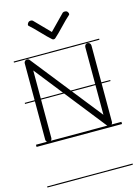

<svg xmlns="http://www.w3.org/2000/svg" viewBox="-133 -721 733 1023"><g transform="rotate(-15 234.0 -209.0)"><path d="M-2.5 -463V-457H469V-463ZM-2.5 -235V-229H469V-235ZM-2.5 -4V8H469V-4ZM-2.5 226V232H469V226ZM403 -456C393 -456 386 -448 386 -438V-65L82 -449C78 -455 70 -457 63 -454C57 -452 52 -446 52 -438V-17C52 -8 60 0 69 0C78 0 86 -8 86 -17V-390L389 -6C394 -1 401 2 408 0C415 -2 420 -10 420 -17V-438C420 -443 418 -447 415 -451C412 -454 407 -456 403 -456ZM243.5 -525.2C268 -545.4 321.4 -605.9 345.9 -626C351.7 -630.8 347.5 -639.4 342.8 -645.2C338 -651 323.4 -651.8 317.6 -647L234.9 -562.4L152.1 -647C146.3 -651.8 132.7 -651 128 -645.2C123.2 -639.4 118 -630.8 123.8 -626C148.3 -605.9 201.7 -545.4 226.2 -525.2C231.5 -520.9 238.3 -520.9 243.5 -525.2Z"/></g></svg>

Font: LetsTraceRuled
Style: Medium
Weight: 500
Version: Version 003.000